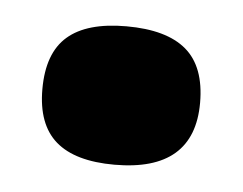

<svg xmlns="http://www.w3.org/2000/svg" viewBox="-28 -453 289 228"><g transform="rotate(5 116.0 -339.5)"><path d="M115 -257Q68 -257 45 -277Q22 -297 22 -339Q22 -382 45 -402Q68 -422 115 -422Q163 -422 186.5 -402Q210 -382 210 -339Q210 -257 115 -257Z"/></g></svg>

Font: Bricolage Grotesque 48pt Condensed ExtraBold
Style: Bold
Weight: 700
Version: Version 1.000;gftools[0.9.30]